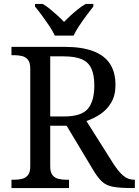

<svg xmlns="http://www.w3.org/2000/svg" viewBox="-20 -951 702 971"><path d="M38 0V-42H51Q73 -42 91.5 -46.5Q110 -51 121.5 -65.5Q133 -80 133 -109V-604Q133 -634 121.5 -648.5Q110 -663 91.5 -667.5Q73 -672 51 -672H38V-714H307Q394 -714 451 -692.5Q508 -671 536 -628.5Q564 -586 564 -521Q564 -468 542 -431.5Q520 -395 486.5 -373Q453 -351 417 -339L554 -122Q580 -82 604 -62Q628 -42 659 -42H662V0H648Q586 0 551.5 -6.5Q517 -13 496 -32.5Q475 -52 452 -90L317 -315H234V-109Q234 -80 245.5 -65.5Q257 -51 275.5 -46.5Q294 -42 316 -42H329V0ZM304 -362Q392 -362 424.5 -401Q457 -440 457 -518Q457 -572 442 -604.5Q427 -637 393 -651.5Q359 -666 302 -666H234V-362ZM257 -771Q247 -794 229 -820.5Q211 -847 192 -873Q173 -899 157 -918V-931H196Q215 -920 234 -904.5Q253 -889 271 -872.5Q289 -856 304 -840Q319 -856 337 -872.5Q355 -889 374.5 -904.5Q394 -920 413 -931H452V-918Q437 -899 417.5 -873Q398 -847 380.5 -820.5Q363 -794 352 -771Z"/></svg>

Font: Noto Serif Malayalam
Style: Regular
Weight: 400
Designer: Indian type Foundry, Jelle Bosma, Monotype Design Team
Foundry: Monotype Imaging Inc.
Version: Version 2.103